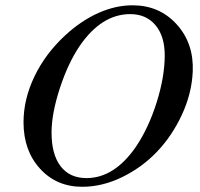

<svg xmlns="http://www.w3.org/2000/svg" viewBox="-20 -695 762 733"><path d="M485.8 -674.8Q588.9 -674.8 654.8 -601.8Q720.7 -528.8 715.8 -420.9Q711.9 -337.4 674.3 -256.6Q636.7 -175.8 579.3 -115.7Q522 -55.7 446.3 -18.8Q370.6 18.1 293.9 18.1Q195.8 18.1 132.8 -51Q69.8 -120.1 69.8 -228Q69.8 -316.4 111.6 -403.3Q153.3 -490.2 229 -560.1Q289.1 -615.7 355.2 -645.3Q421.4 -674.8 485.8 -674.8ZM477.1 -641.1Q368.2 -641.1 285.2 -521Q240.2 -455.1 208.5 -358.2Q176.8 -261.2 176.8 -189Q176.8 -105.5 211.4 -60.3Q246.1 -15.1 310.1 -15.1Q416.5 -15.1 499 -134.8Q546.9 -205.6 577.9 -303.7Q608.9 -401.9 608.9 -483.9Q608.9 -556.6 573.5 -598.9Q538.1 -641.1 477.1 -641.1Z"/></svg>

Font: Accordance
Style: Italic
Weight: 400
Italic angle: -11°
Version: Version 1.2 (build January 31, 2020) Miklal Software Solutio